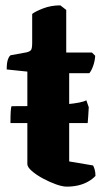

<svg xmlns="http://www.w3.org/2000/svg" viewBox="-20 -696 395 716"><path d="M19 -237Q19 -265 20 -280.5Q21 -296 23 -300Q66 -300 104.5 -300.5Q143 -301 174.5 -303Q206 -305 231.5 -307.5Q257 -310 275 -313.5Q293 -317 302 -322L311 -296Q310 -278 309 -262.5Q308 -247 307 -237ZM229 0Q213 0 189 -8.5Q165 -17 140 -30.5Q115 -44 98.5 -58.5Q82 -73 82 -84V-429L5 -437Q5 -463 10 -475.5Q15 -488 20 -490L80 -501Q89 -503 94.5 -508Q100 -513 100 -536V-644Q111 -653 140.5 -664.5Q170 -676 205 -676L227 -659V-500H323L335 -488Q334 -469 327.5 -450.5Q321 -432 313 -423H238V-94L327 -79Q330 -74 333 -64Q336 -54 336 -40Q325 -28 308 -18.5Q291 -9 271 -4.5Q251 0 229 0Z"/></svg>

Font: Texturina 12pt ExtraBold
Style: Regular
Weight: 800
Designer: Guillermo Torres Carreño
Foundry: Omnibus-Type
Version: Version 1.002